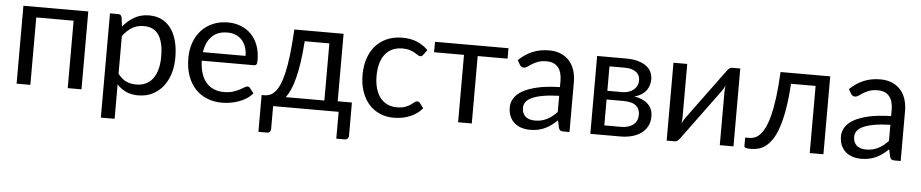

<svg xmlns="http://www.w3.org/2000/svg" viewBox="-41 -793 5967 1244"><g transform="rotate(5 2943.0 -171.0)"><path d="M492.5 0H403V-438.5H160V0H70.5V-506.5H492.5Z M723 -122Q747.5 -89 776.5 -75.5Q805.5 -62 841.5 -62Q912.5 -62 950.5 -112.5Q988.5 -163 988.5 -256.5Q988.5 -306 979.8 -341.5Q971 -377 954.5 -399.8Q938 -422.5 914 -433Q890 -443.5 859.5 -443.5Q816 -443.5 783.2 -423.5Q750.5 -403.5 723 -367ZM718.5 -428Q750.5 -467.5 792.5 -491.5Q834.5 -515.5 888.5 -515.5Q932.5 -515.5 968 -498.8Q1003.5 -482 1028.5 -449.2Q1053.5 -416.5 1067 -368Q1080.5 -319.5 1080.5 -256.5Q1080.5 -200.5 1065.5 -152.2Q1050.5 -104 1022.2 -68.8Q994 -33.5 953.2 -13.2Q912.5 7 861.5 7Q815 7 781.8 -8.8Q748.5 -24.5 723 -52.5V171.5H633.5V-506.5H687Q706 -506.5 710.5 -488Z M1532.5 -308.5Q1532.5 -339.5 1523.8 -365.2Q1515 -391 1498.2 -409.8Q1481.5 -428.5 1457.5 -438.8Q1433.5 -449 1403 -449Q1339 -449 1301.8 -411.8Q1264.5 -374.5 1255.5 -308.5ZM1604.5 -71Q1588 -51 1565 -36.2Q1542 -21.5 1515.8 -12Q1489.5 -2.5 1461.5 2.2Q1433.5 7 1406 7Q1353.5 7 1309.2 -10.8Q1265 -28.5 1232.8 -62.8Q1200.5 -97 1182.5 -147.5Q1164.5 -198 1164.5 -263.5Q1164.5 -316.5 1180.8 -362.5Q1197 -408.5 1227.5 -442.2Q1258 -476 1302 -495.2Q1346 -514.5 1401 -514.5Q1446.5 -514.5 1485.2 -499.2Q1524 -484 1552.2 -455.2Q1580.5 -426.5 1596.5 -384.2Q1612.5 -342 1612.5 -288Q1612.5 -267 1608 -260Q1603.5 -253 1591 -253H1252.5Q1254 -205 1265.8 -169.5Q1277.5 -134 1298.5 -110.2Q1319.5 -86.5 1348.5 -74.8Q1377.5 -63 1413.5 -63Q1447 -63 1471.2 -70.8Q1495.5 -78.5 1513 -87.5Q1530.5 -96.5 1542.2 -104.2Q1554 -112 1562.5 -112Q1573.5 -112 1579.5 -103.5Z M2066.5 -65V-436.5H1906Q1901 -358.5 1892 -298.5Q1883 -238.5 1871.2 -193.2Q1859.5 -148 1845.2 -116.5Q1831 -85 1815.5 -65ZM2245.5 -67.5V147Q2245.5 160 2238.2 167.2Q2231 174.5 2219.5 174.5H2165V0H1739V149Q1739 158.5 1733.2 166.5Q1727.5 174.5 1714.5 174.5H1658.5V-65H1675Q1692.5 -65 1709.8 -71Q1727 -77 1743 -93.8Q1759 -110.5 1773.2 -141Q1787.5 -171.5 1799 -220.5Q1810.5 -269.5 1819 -339.8Q1827.5 -410 1832.5 -506.5H2153V-67.5Z M2679.5 -416.5Q2675.5 -411 2671.5 -408Q2667.5 -405 2660.5 -405Q2653 -405 2644 -411.2Q2635 -417.5 2621.8 -425Q2608.5 -432.5 2589.2 -438.8Q2570 -445 2542 -445Q2504.5 -445 2476 -431.8Q2447.5 -418.5 2428.2 -393.5Q2409 -368.5 2399.2 -333Q2389.5 -297.5 2389.5 -253.5Q2389.5 -207.5 2400 -171.8Q2410.5 -136 2429.8 -111.8Q2449 -87.5 2476.2 -74.8Q2503.5 -62 2537.5 -62Q2570 -62 2591 -69.8Q2612 -77.5 2625.8 -87Q2639.5 -96.5 2648.8 -104.2Q2658 -112 2667 -112Q2678 -112 2684 -103.5L2709 -71Q2692.5 -50.5 2671.5 -36Q2650.5 -21.5 2626.2 -11.8Q2602 -2 2575.5 2.5Q2549 7 2521.5 7Q2474 7 2433.2 -10.5Q2392.5 -28 2362.5 -61.2Q2332.5 -94.5 2315.5 -143Q2298.5 -191.5 2298.5 -253.5Q2298.5 -310 2314.2 -358Q2330 -406 2360.2 -440.8Q2390.5 -475.5 2434.8 -495Q2479 -514.5 2536.5 -514.5Q2590 -514.5 2630.8 -497.2Q2671.5 -480 2703 -448.5Z M3225.5 -438.5H3031V0H2942V-438.5H2747.5V-506.5H3225.5Z M3579.5 -228Q3518 -226 3474.8 -218.2Q3431.5 -210.5 3404.2 -198Q3377 -185.5 3364.8 -168.5Q3352.5 -151.5 3352.5 -130.5Q3352.5 -110.5 3359 -96Q3365.5 -81.5 3376.8 -72.2Q3388 -63 3403.2 -58.8Q3418.5 -54.5 3436 -54.5Q3459.5 -54.5 3479 -59.2Q3498.5 -64 3515.8 -73Q3533 -82 3548.8 -94.5Q3564.5 -107 3579.5 -123ZM3292 -435Q3334 -475.5 3382.5 -495.5Q3431 -515.5 3490 -515.5Q3532.5 -515.5 3565.5 -501.5Q3598.5 -487.5 3621 -462.5Q3643.5 -437.5 3655 -402Q3666.5 -366.5 3666.5 -324V0H3627Q3614 0 3607 -4.2Q3600 -8.5 3596 -21L3586 -69Q3566 -50.5 3547 -36.2Q3528 -22 3507 -12.2Q3486 -2.5 3462.2 2.8Q3438.5 8 3409.5 8Q3380 8 3354 -0.2Q3328 -8.5 3308.8 -25Q3289.5 -41.5 3278.2 -66.8Q3267 -92 3267 -126.5Q3267 -156.5 3283.5 -184.2Q3300 -212 3337 -233.5Q3374 -255 3433.5 -268.8Q3493 -282.5 3579.5 -284.5V-324Q3579.5 -383 3554 -413.2Q3528.5 -443.5 3479.5 -443.5Q3446.5 -443.5 3424.2 -435.2Q3402 -427 3385.8 -416.8Q3369.5 -406.5 3357.8 -398.2Q3346 -390 3334.5 -390Q3325.5 -390 3319 -394.8Q3312.5 -399.5 3308 -406.5Z M3996.5 -62.5Q4046.5 -62.5 4075.5 -85.8Q4104.5 -109 4104.5 -149.5Q4104.5 -167.5 4099 -182.2Q4093.5 -197 4081 -208Q4068.5 -219 4047.8 -225Q4027 -231 3997 -231H3887.5V-62.5ZM3887.5 -446.5V-287.5H3985Q4007 -287.5 4025.8 -293.8Q4044.5 -300 4058 -311.2Q4071.5 -322.5 4079 -338.2Q4086.5 -354 4086.5 -373Q4086.5 -387 4081.5 -400.2Q4076.5 -413.5 4064.5 -423.8Q4052.5 -434 4033 -440.2Q4013.5 -446.5 3985 -446.5ZM3987.5 -506.5Q4034.5 -506.5 4068 -497Q4101.5 -487.5 4123 -471.2Q4144.5 -455 4154.5 -433Q4164.5 -411 4164.5 -386Q4164.5 -369.5 4160 -351.5Q4155.5 -333.5 4144.2 -317Q4133 -300.5 4113.8 -287.2Q4094.5 -274 4065.5 -266.5Q4123.5 -256.5 4155 -226.2Q4186.5 -196 4186.5 -146.5Q4186.5 -109.5 4171.8 -82.2Q4157 -55 4131.2 -36.5Q4105.5 -18 4071 -9Q4036.5 0 3997 0H3802V-506.5Z M4733 -506.5V0H4644V-344Q4644 -354 4645 -365.5Q4646 -377 4647.5 -388.5Q4643 -378.5 4638.5 -370Q4634 -361.5 4629 -354.5L4384.5 -22Q4379 -14 4370.8 -6.8Q4362.5 0.5 4352.5 0.5H4298.5V-506H4388V-162Q4388 -152.5 4387 -141.2Q4386 -130 4384.5 -118.5Q4389 -128 4393.5 -136.2Q4398 -144.5 4402.5 -151.5L4647 -484Q4652.5 -492 4661 -499.2Q4669.5 -506.5 4679.5 -506.5Z M5318 0H5229V-436.5H5069Q5063 -340 5051 -269.8Q5039 -199.5 5022.2 -150.2Q5005.5 -101 4984.8 -70.2Q4964 -39.5 4941.2 -22.5Q4918.5 -5.5 4894.2 0.5Q4870 6.5 4846 6.5Q4803.5 6.5 4803.5 -7V-63.5H4829.5Q4846.5 -63.5 4864 -69.5Q4881.5 -75.5 4898.2 -92.5Q4915 -109.5 4930.5 -140.2Q4946 -171 4958.8 -220.2Q4971.5 -269.5 4980.8 -339.8Q4990 -410 4995 -506.5H5318Z M5733.5 -228Q5672 -226 5628.8 -218.2Q5585.5 -210.5 5558.2 -198Q5531 -185.5 5518.8 -168.5Q5506.5 -151.5 5506.5 -130.5Q5506.5 -110.5 5513 -96Q5519.5 -81.5 5530.8 -72.2Q5542 -63 5557.2 -58.8Q5572.5 -54.5 5590 -54.5Q5613.5 -54.5 5633 -59.2Q5652.5 -64 5669.8 -73Q5687 -82 5702.8 -94.5Q5718.5 -107 5733.5 -123ZM5446 -435Q5488 -475.5 5536.5 -495.5Q5585 -515.5 5644 -515.5Q5686.5 -515.5 5719.5 -501.5Q5752.5 -487.5 5775 -462.5Q5797.5 -437.5 5809 -402Q5820.5 -366.5 5820.5 -324V0H5781Q5768 0 5761 -4.2Q5754 -8.5 5750 -21L5740 -69Q5720 -50.5 5701 -36.2Q5682 -22 5661 -12.2Q5640 -2.5 5616.2 2.8Q5592.5 8 5563.5 8Q5534 8 5508 -0.2Q5482 -8.5 5462.8 -25Q5443.5 -41.5 5432.2 -66.8Q5421 -92 5421 -126.5Q5421 -156.5 5437.5 -184.2Q5454 -212 5491 -233.5Q5528 -255 5587.5 -268.8Q5647 -282.5 5733.5 -284.5V-324Q5733.5 -383 5708 -413.2Q5682.5 -443.5 5633.5 -443.5Q5600.5 -443.5 5578.2 -435.2Q5556 -427 5539.8 -416.8Q5523.5 -406.5 5511.8 -398.2Q5500 -390 5488.5 -390Q5479.5 -390 5473 -394.8Q5466.5 -399.5 5462 -406.5Z"/></g></svg>

Font: Lato-Regular
Style: Regular
Weight: 400
Designer: Lukasz Dziedzic with Adam Twardoch and Botio Nikoltchev
Foundry: tyPoland Lukasz Dziedzic
Version: Version 2.015; 2015-08-06; http://www.latofonts.com/